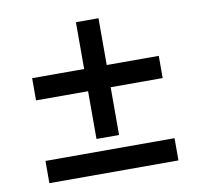

<svg xmlns="http://www.w3.org/2000/svg" viewBox="-71 -681 792 756"><g transform="rotate(-10 325.0 -303.0)"><path d="M279.8 -139.2V-330.1H71.8V-418.9H279.8V-606H370.1V-418.9H578.1V-330.1H370.1V-139.2ZM66.9 0V-88.9H583V0Z"/></g></svg>

Font: Azeret Mono
Style: Regular
Weight: 400
Designer: Martin Vácha
Foundry: Displaay
Version: Version 1.002